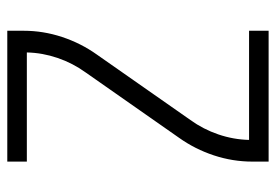

<svg xmlns="http://www.w3.org/2000/svg" viewBox="-138 -638 775 540"><g transform="rotate(90 250.0 -367.5)"><path d="M66 0V-46Q66 -101 83.5 -154Q101 -207 133 -252L317 -515Q343 -551 357.5 -593.5Q372 -636 373 -680H66V-735H434V-689Q434 -634 416.5 -581Q399 -528 367 -483L183 -220Q157 -184 142.5 -141.5Q128 -99 127 -55H434V0Z"/></g></svg>

Font: Iosevka Term Curly Light
Style: Regular
Weight: 300
Designer: Belleve Invis
Foundry: Belleve Invis
Version: Version 32.3.0